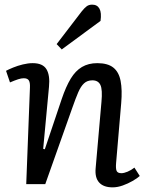

<svg xmlns="http://www.w3.org/2000/svg" viewBox="-20 -793 636 827"><path d="M582 -35Q571 -25 551 -13.5Q531 -2 508.5 6Q486 14 465 14Q426 14 407 -7Q388 -28 392 -69L417 -354Q422 -407 412.5 -427Q403 -447 378 -447Q356 -447 342 -434Q328 -421 317 -395.5Q306 -370 292 -330L175 0H93L109 -416Q110 -438 104 -447Q98 -456 82 -456Q72 -456 58 -451.5Q44 -447 23 -438L6 -488Q17 -494 36.5 -502Q56 -510 78.5 -515.5Q101 -521 121 -521Q164 -521 180 -495Q196 -469 191 -419L166 -152L173 -150L246 -367Q264 -420 284.5 -454Q305 -488 333 -504.5Q361 -521 399 -521Q444 -521 468 -502Q492 -483 499.5 -444.5Q507 -406 502 -348L480 -90Q478 -66 482.5 -56.5Q487 -47 503 -47Q514 -47 529.5 -53.5Q545 -60 559 -71ZM332 -744Q344 -759 353.5 -766Q363 -773 377 -773Q399 -773 408.5 -755.5Q418 -738 413 -703L246 -580L224 -603Z"/></svg>

Font: Literata
Style: Italic
Weight: 400
Italic angle: -2°
Designer: Latin by Veronika Burian and Jose Scaglione. Greek by Irene Vlachou. Cyrillic by Vera Evstafieva
Foundry: TypeTogether
Version: Version 3.103;gftools[0.9.29]